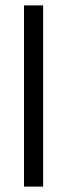

<svg xmlns="http://www.w3.org/2000/svg" viewBox="-20 -692 249 712"><path d="M69 -672H140V0H69Z"/></svg>

Font: Khand
Style: Regular
Weight: 400
Designer: Devanagari: Sanchit Sawaria, Jyotish Sonowal; Latin: Satya Rajpurohit
Foundry: Indian Type Foundry
Version: Version 1.101;PS 1.0;hotconv 1.0.78;makeotf.lib2.5.61930; tt